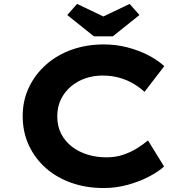

<svg xmlns="http://www.w3.org/2000/svg" viewBox="-20 -938 927 968"><path d="M502.1 10Q415.2 10 341.1 -15.8Q266.9 -41.6 211.7 -90.1Q156.4 -138.7 125.4 -205.5Q94.4 -272.3 94.4 -352.9Q94.4 -431.7 126.1 -497.9Q157.7 -564 213.1 -612.8Q268.4 -661.6 342.6 -687.8Q416.8 -714 503.4 -714Q564.2 -714 620.7 -699.6Q677.1 -685.2 725.3 -660.7Q773.5 -636.2 808.3 -604.6L708.6 -475Q683.2 -498.1 652.1 -516.5Q621.1 -534.8 582.4 -545.9Q543.8 -557.1 496.2 -557.1Q452.3 -557.1 412 -543.6Q371.6 -530.1 339.3 -503.4Q307 -476.8 287.8 -438.5Q268.7 -400.3 268.7 -351.1Q268.7 -301.6 288.6 -263.2Q308.5 -224.9 342.9 -198.4Q377.4 -171.9 421.8 -158.4Q466.3 -144.8 516.4 -144.8Q564.1 -144.8 602.7 -158.3Q641.4 -171.8 672.2 -191.2Q703.1 -210.5 726 -230.1L807.2 -98.6Q779.4 -73 731.9 -48Q684.4 -23 625.1 -6.5Q565.8 10 502.1 10ZM453.5 -754.7 319.1 -862.3 368.6 -918.3 516.1 -847.8H486.1L633.6 -918.3L683 -862.3L548.7 -754.7Z"/></svg>

Font: Lexend Mega
Style: Regular
Weight: 400
Designer: Bonnie Shaver-Troup, Thomas Jockin
Foundry: Lexend
Version: Version 1.007